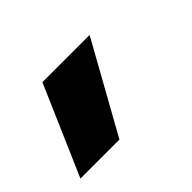

<svg xmlns="http://www.w3.org/2000/svg" viewBox="-57 -921 414 414"><g transform="rotate(-45 150.0 -714.5)"><path d="M89 -817H233L119 -612H0Z"/></g></svg>

Font: Sora-SIA SemiBold
Style: Regular
Weight: 600
Designer: Jonathan Barnbrook, Julián Moncada
Foundry: Barnbrook Fonts
Version: Version 2.000